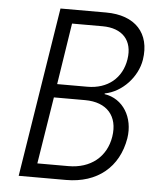

<svg xmlns="http://www.w3.org/2000/svg" viewBox="-52 -776 705 823"><g transform="rotate(5 300.0 -365.0)"><path d="M59 0H263C397 0 488 -75 509 -201C523 -291 476 -369 395 -381L396 -384C470 -398 534 -467 546 -542C564 -657 497 -730 371 -730H175ZM189 -406 230 -670H361C447 -670 493 -620 480 -538C467 -456 406 -406 319 -406ZM134 -60 180 -348H314C409 -348 458 -291 444 -202C430 -114 363 -60 268 -60Z"/></g></svg>

Font: JetBrains Mono ExtraLight
Style: Italic
Weight: 240
Italic angle: -9°
Monospace: yes
Designer: Philipp Nurullin, Konstantin Bulenkov
Foundry: JetBrains
Version: Version 2.305